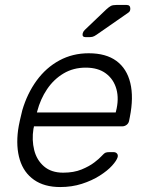

<svg xmlns="http://www.w3.org/2000/svg" viewBox="-20 -745 584 775"><path d="M223 10Q159 10 117.5 -19Q76 -48 60 -100Q44 -152 53 -220Q55 -235 60.5 -260Q66 -285 70 -300Q90 -368 128 -420Q166 -472 219.5 -501Q273 -530 338 -530Q408 -530 450 -499Q492 -468 506 -410Q520 -352 504 -272L501 -257Q499 -247 491 -241Q483 -235 473 -235H117Q117 -235 116.5 -231Q116 -227 115 -225Q108 -180 118 -139.5Q128 -99 157.5 -73.5Q187 -48 235 -48Q278 -48 309.5 -61Q341 -74 361 -89.5Q381 -105 388 -113Q400 -126 405.5 -128.5Q411 -131 422 -131H438Q447 -131 452 -125.5Q457 -120 455 -111Q451 -97 432.5 -76.5Q414 -56 382.5 -36Q351 -16 310.5 -3Q270 10 223 10ZM129 -291H447L448 -295Q461 -345 450 -385Q439 -425 407.5 -448.5Q376 -472 326 -472Q276 -472 236.5 -448.5Q197 -425 170 -385Q143 -345 130 -295ZM326 -595Q310 -595 314 -611Q316 -618 322 -624L409 -707Q420 -717 427.5 -721Q435 -725 450 -725H491Q506 -725 506 -710Q506 -699 498 -694L370 -605Q360 -598 353.5 -596.5Q347 -595 337 -595Z"/></svg>

Font: Rubik Light Light
Style: Italic
Weight: 300
Italic angle: -12°
Version: Version 2.104